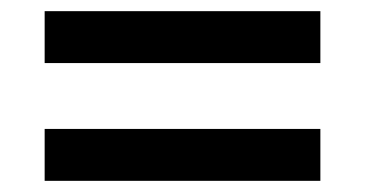

<svg xmlns="http://www.w3.org/2000/svg" viewBox="-20 -430 654 344"><path d="M60 -410H554V-317H60ZM60 -199H554V-106H60Z"/></svg>

Font: Sarabun SemiBold
Style: Regular
Weight: 600
Designer: Suppakit Chalermlarp | Katatrad Co.,Ltd.
Foundry: Cadson Demak Co.,Ltd.
Version: Version 1.000; ttfautohint (v1.6)